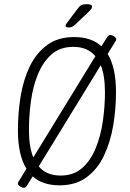

<svg xmlns="http://www.w3.org/2000/svg" viewBox="-20 -884 624 922"><path d="M94 18Q87 18 76.5 11.5Q66 5 66 -3Q66 -6 68 -10Q70 -14 73 -18L107 -74Q66 -139 66 -259Q66 -341 79 -421Q92 -501 123 -565Q154 -629 206 -667.5Q258 -706 336 -706Q419 -706 467 -662L495 -706Q501 -716 510 -716Q517 -716 527.5 -709.5Q538 -703 538 -695Q538 -692 536 -688Q534 -684 531 -680L497 -625Q537 -560 537 -442Q537 -360 523.5 -280.5Q510 -201 479 -136Q448 -71 395.5 -32.5Q343 6 266 6Q185 6 137 -37L109 8Q103 18 94 18ZM119 -259Q119 -179 140 -128L438 -614Q401 -659 332 -659Q268 -659 227 -622.5Q186 -586 162 -527Q138 -468 128.5 -398Q119 -328 119 -259ZM271 -41Q334 -41 375 -77.5Q416 -114 440 -173.5Q464 -233 474 -303Q484 -373 484 -441Q484 -521 464 -571L166 -85Q203 -41 271 -41ZM311 -752Q295 -752 295 -760Q295 -766 303 -776L352 -841Q362 -855 371 -859.5Q380 -864 396 -864Q422 -864 422 -852Q422 -846 417 -839.5Q412 -833 397 -819L340 -765Q326 -752 311 -752Z"/></svg>

Font: Asap Condensed Condensed ExtraLight
Style: Italic
Weight: 200
Width: 3
Italic angle: -6°
Designer: Pablo Cosgaya
Foundry: Omnibus-Type
Version: Version 3.001; ttfautohint (v1.8.4.7-5d5b)